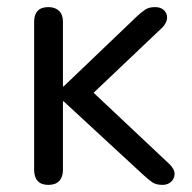

<svg xmlns="http://www.w3.org/2000/svg" viewBox="-20 -513 540 540"><path d="M116 7Q96 7 86 -4Q76 -15 76 -35V-452Q76 -472 86 -482.5Q96 -493 116 -493Q135 -493 146 -482.5Q157 -472 157 -452V-270H159L364 -466Q378 -479 388.5 -486Q399 -493 416 -493Q432 -493 441 -484.5Q450 -476 450 -463.5Q450 -451 438 -437L220 -230V-274L457 -51Q471 -37 471 -24Q471 -11 461.5 -2Q452 7 437 7Q419 7 408 -0.5Q397 -8 381 -23L159 -228H157V-35Q157 -15 146.5 -4Q136 7 116 7Z"/></svg>

Font: Nunito ExtraLight
Style: Regular
Weight: 400
Version: Version 3.602